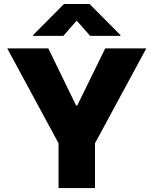

<svg xmlns="http://www.w3.org/2000/svg" viewBox="-20 -952 777 972"><path d="M224.6 -707 365.2 -418H371.1L512.7 -707H720.7L460.9 -226.6V0H276.4V-226.6L16.6 -707ZM368.2 -847.7 300.8 -770.5H147.5V-774.4L303.7 -931.6H433.6L589.8 -774.4V-770.5H436.5Z"/></svg>

Font: Pretendard Std Black
Style: Regular
Weight: 900
Designer: Base glyphs from Inter by Rasmus Andersson; Hangeul glyphs from Noto Sans CJK(Source Han Sans) by Jang Soo-young and Kan
Foundry: Kil Hyung-jin
Version: Version 1.309